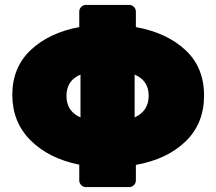

<svg xmlns="http://www.w3.org/2000/svg" viewBox="-20 -740 879 780"><path d="M532 -70V-7Q532 4 524 12Q516 20 505 20H329Q318 20 310 12Q302 4 302 -7V-71Q178 -96 104 -170Q30 -244 30 -355Q30 -466 104.5 -536.5Q179 -607 302 -630V-693Q302 -704 310 -712Q318 -720 329 -720H505Q516 -720 524 -712Q532 -704 532 -693V-630Q658 -607 733.5 -536.5Q809 -466 809 -352Q809 -238 734 -165.5Q659 -93 532 -70ZM527 -263Q584 -289 584 -351Q584 -413 527 -437ZM307 -437Q250 -413 250 -350.5Q250 -288 307 -263Z"/></svg>

Font: Rubik One
Style: Regular
Weight: 400
Designer: Hubert and Fischer with Elvire Volk Leonovitch
Foundry: Hubert and Fischer with Elvire Volk Leonovitch
Version: Version 1.001